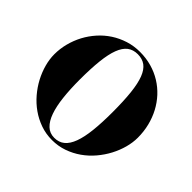

<svg xmlns="http://www.w3.org/2000/svg" viewBox="-168 -875 1086 1086"><g transform="rotate(45 375.5 -331.5)"><path d="M709 -332Q709 -293 697.8 -251.7Q686.5 -210.4 665.8 -171.1Q645 -131.8 615.5 -96.9Q585.9 -62 548.8 -35.9Q511.7 -9.8 467.8 5.6Q423.8 21 375 21Q326.2 21 282.5 5.6Q238.8 -9.8 201.7 -35.9Q164.6 -62 134.8 -96.9Q105 -131.8 84.2 -171.1Q63.5 -210.4 52.2 -251.7Q41 -293 41 -332Q41 -376 52.2 -419.4Q63.5 -462.9 84.2 -502Q105 -541 134.8 -574.5Q164.6 -607.9 201.7 -632.1Q238.8 -656.2 282.5 -670.2Q326.2 -684.1 375 -684.1Q423.8 -684.1 467.8 -671.6Q511.7 -659.2 548.8 -636.2Q585.9 -613.3 615.5 -581.3Q645 -549.3 665.8 -510.3Q686.5 -471.2 697.8 -426Q709 -380.9 709 -332ZM505.9 -332Q505.9 -422.4 499 -485.8Q492.2 -549.3 476.8 -589.4Q461.4 -629.4 436.5 -647.7Q411.6 -666 375 -666Q338.4 -666 313.5 -647Q288.6 -627.9 273.2 -587.4Q257.8 -546.9 251 -483.6Q244.1 -420.4 244.1 -332Q244.1 -255.4 251 -193.6Q257.8 -131.8 273.2 -88.1Q288.6 -44.4 313.5 -20.8Q338.4 2.9 375 2.9Q411.6 2.9 436.5 -17.6Q461.4 -38.1 476.8 -79.8Q492.2 -121.6 499 -184.3Q505.9 -247.1 505.9 -332Z"/></g></svg>

Font: Purple Purse
Style: Regular
Weight: 400
Designer: Astigmatic (AOETI)
Foundry: Astigmatic (AOETI)
Version: Version 1.000